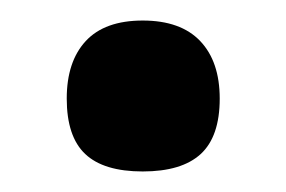

<svg xmlns="http://www.w3.org/2000/svg" viewBox="-20 -387 279 187"><path d="M194 -291Q194 -254 175.5 -237Q157 -220 119 -220Q81 -220 63 -237Q45 -254 45 -291Q45 -327 63.5 -347Q82 -367 119 -367Q156 -367 175 -347Q194 -327 194 -291Z"/></svg>

Font: Gupter
Style: Bold
Weight: 700
Designer: Octavio Pardo
Version: Version 1.000